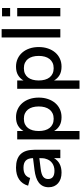

<svg xmlns="http://www.w3.org/2000/svg" viewBox="674 -1450 1015 2404"><g transform="rotate(-90 1182.0 -247.5)"><path d="M285.5 -555Q398.5 -555 454 -497.8Q509.5 -440.5 509.5 -322.5V0H404.5V-79Q349 15 223 15Q181 15 147.2 3.8Q113.5 -7.5 89.8 -28.5Q66 -49.5 53 -79Q40 -108.5 40 -145Q40 -185.5 54.5 -216.2Q69 -247 96.8 -268.8Q124.5 -290.5 164.8 -303.8Q205 -317 256 -323.5L404.5 -342Q403.5 -404 373.8 -432.8Q344 -461.5 284.5 -461.5Q231.5 -461.5 200.2 -441.2Q169 -421 156 -378L59.5 -403.5Q80.5 -477.5 138.2 -516.2Q196 -555 285.5 -555ZM269 -246Q203 -238 173 -215.8Q143 -193.5 143 -153Q143 -73.5 247 -73.5Q275 -73.5 299.2 -81Q323.5 -88.5 342.5 -102.2Q361.5 -116 374.8 -135.2Q388 -154.5 394.5 -177.5Q402 -197 403.2 -219.2Q404.5 -241.5 404.5 -259.5V-263Z M639.5 240V-540H744V-461.5Q769.5 -505.5 811.8 -530.2Q854 -555 917.5 -555Q972 -555 1017.2 -534Q1062.5 -513 1094.8 -475.2Q1127 -437.5 1144.8 -385.2Q1162.5 -333 1162.5 -270.5Q1162.5 -207 1144.5 -154.5Q1126.5 -102 1094.2 -64.2Q1062 -26.5 1017 -5.8Q972 15 917.5 15Q854 15 811.5 -9.8Q769 -34.5 744 -78.5V240ZM897.5 -83.5Q936 -83.5 965 -97.2Q994 -111 1013.2 -135.8Q1032.5 -160.5 1042 -194.8Q1051.5 -229 1051.5 -270.5Q1051.5 -313 1041.8 -347.2Q1032 -381.5 1012.8 -405.8Q993.5 -430 964.8 -443.2Q936 -456.5 897.5 -456.5Q858 -456.5 829.2 -443Q800.5 -429.5 781.5 -404.8Q762.5 -380 753.2 -346Q744 -312 744 -270.5Q744 -228 753.8 -193.2Q763.5 -158.5 782.8 -134.2Q802 -110 830.8 -96.8Q859.5 -83.5 897.5 -83.5Z M1272.5 240V-540H1377V-461.5Q1402.5 -505.5 1444.8 -530.2Q1487 -555 1550.5 -555Q1605 -555 1650.2 -534Q1695.5 -513 1727.8 -475.2Q1760 -437.5 1777.8 -385.2Q1795.5 -333 1795.5 -270.5Q1795.5 -207 1777.5 -154.5Q1759.5 -102 1727.2 -64.2Q1695 -26.5 1650 -5.8Q1605 15 1550.5 15Q1487 15 1444.5 -9.8Q1402 -34.5 1377 -78.5V240ZM1530.5 -83.5Q1569 -83.5 1598 -97.2Q1627 -111 1646.2 -135.8Q1665.5 -160.5 1675 -194.8Q1684.5 -229 1684.5 -270.5Q1684.5 -313 1674.8 -347.2Q1665 -381.5 1645.8 -405.8Q1626.5 -430 1597.8 -443.2Q1569 -456.5 1530.5 -456.5Q1491 -456.5 1462.2 -443Q1433.5 -429.5 1414.5 -404.8Q1395.5 -380 1386.2 -346Q1377 -312 1377 -270.5Q1377 -228 1386.8 -193.2Q1396.5 -158.5 1415.8 -134.2Q1435 -110 1463.8 -96.8Q1492.5 -83.5 1530.5 -83.5Z M1915.5 0V-735H2020V0Z M2180 -628.5V-730H2284.5V-628.5ZM2180 0V-540H2284.5V0Z"/></g></svg>

Font: Vela Sans SemBd
Style: Regular
Weight: 600
Designer: Principal design: Mikhail Sharanda - project Manrope.
Design modification: Ravid Balaliev
Foundry: Mikhail Sharanda
Version: Version 1.001